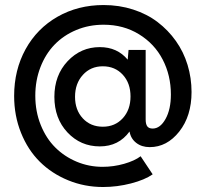

<svg xmlns="http://www.w3.org/2000/svg" viewBox="-20 -686 816 762"><path d="M389.2 56.2Q315.4 56.2 250.5 29.5Q185.5 2.9 138.2 -43.9Q90.8 -90.8 63.5 -158.7Q36.1 -226.6 36.1 -305.2Q36.1 -408.2 81.5 -490.7Q127 -573.2 208.3 -619.6Q289.6 -666 391.1 -666Q453.1 -666 508.3 -648.2Q563.5 -630.4 605.5 -598.4Q647.5 -566.4 678 -523.4Q708.5 -480.5 724.4 -428.5Q740.2 -376.5 740.2 -320.8Q740.2 -225.6 691.4 -163.8Q642.6 -102.1 574.2 -102.1Q542.5 -102.1 520.8 -118.9Q499 -135.7 494.1 -164.1Q451.2 -105 376 -105Q299.8 -105 247.8 -160.4Q195.8 -215.8 195.8 -301.8Q195.8 -387.2 248.3 -443.1Q300.8 -499 376 -499Q445.3 -499 486.8 -449.2L490.2 -487.8H558.1V-211.9Q558.1 -192.9 564.7 -184.3Q571.3 -175.8 585.9 -175.8Q615.7 -175.8 637 -213.9Q658.2 -252 658.2 -311Q658.2 -386.7 625.7 -449.5Q593.3 -512.2 531.7 -550Q470.2 -587.9 391.1 -587.9Q333 -587.9 282.7 -566.9Q232.4 -545.9 196.5 -508.8Q160.6 -471.7 140.4 -419.2Q120.1 -366.7 120.1 -306.2Q120.1 -243.7 141.6 -190.2Q163.1 -136.7 199.5 -100.6Q235.8 -64.5 284.4 -44.2Q333 -23.9 387.2 -23.9Q430.7 -23.9 472.7 -35.9Q514.6 -47.9 538.1 -65.9L585.9 5.9Q554.7 27.8 499.8 42Q444.8 56.2 389.2 56.2ZM388.2 -183.1Q436.5 -183.1 467.3 -216.8Q498 -250.5 498 -303.2Q498 -356 467.3 -389.4Q436.5 -422.9 388.2 -422.9Q339.8 -422.9 308.8 -388.7Q277.8 -354.5 277.8 -301.8Q277.8 -249.5 308.6 -216.3Q339.4 -183.1 388.2 -183.1Z"/></svg>

Font: Apfel Grotezk
Style: Regular
Weight: 400
Designer: Luigi Gorlero
Foundry: © 2023, Luigi Gorlero & Collletttivo
Version: Version 2.000;Glyphs 3.2 (3217)